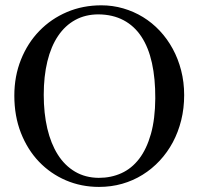

<svg xmlns="http://www.w3.org/2000/svg" viewBox="-20 -698 762 733"><path d="M572.8 -322.3Q573.2 -397.9 560.1 -457.5Q546.9 -517.1 519.8 -558.1Q492.7 -599.1 451.7 -620.8Q410.6 -642.6 356 -643.1Q306.2 -643.1 267.3 -621.8Q228.5 -600.6 201.7 -560.8Q174.8 -521 160.9 -463.9Q147 -406.7 147 -335.9Q147 -265.6 160.6 -207.5Q174.3 -149.4 200.7 -107.7Q227.1 -65.9 266.4 -42.7Q305.7 -19.5 356.9 -19Q404.3 -19 443.6 -36.9Q482.9 -54.7 511.5 -92Q540 -129.4 556.2 -186.8Q572.3 -244.1 572.8 -322.3ZM683.1 -335Q683.1 -284.7 671.9 -239.3Q660.6 -193.8 639.9 -155Q619.1 -116.2 589.8 -84.7Q560.5 -53.2 524.4 -30.8Q488.3 -8.3 446.3 3.7Q404.3 15.6 357.9 15.6Q290.5 15.6 231.7 -9.5Q172.9 -34.7 128.9 -80.6Q85 -126.5 59.8 -190.7Q34.7 -254.9 34.7 -333Q34.7 -407.2 60.1 -470.5Q85.4 -533.7 130.1 -579.8Q174.8 -626 235.4 -651.9Q295.9 -677.7 366.7 -677.7Q410.2 -677.7 450.4 -666Q490.7 -654.3 525.9 -632.8Q561 -611.3 589.8 -580.6Q618.7 -549.8 639.4 -511.7Q660.2 -473.6 671.6 -429Q683.1 -384.3 683.1 -335Z"/></svg>

Font: Doulos SIL Cyr
Style: Regular
Weight: 400
Designer: Walt Agee, Victor Gaultney, Peter Martin, Debbi Hosken, Becca Hirsbrunner
Foundry: SIL International
Version: Version 5.000